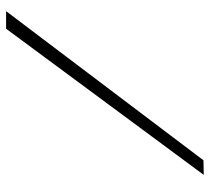

<svg xmlns="http://www.w3.org/2000/svg" viewBox="-50 -654 704 645"><g transform="rotate(-90 302.5 -331.0)"><path d="M38 1 529 -663H588L87 0Z"/></g></svg>

Font: Luxurious Roman
Style: Regular
Weight: 400
Designer: Robert E. Leuschke
Foundry: Robert E. Leuschke
Version: Version 1.010; ttfautohint (v1.8.3)